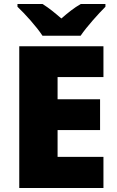

<svg xmlns="http://www.w3.org/2000/svg" viewBox="-20 -947 589 967"><path d="M194 -767H386C417 -813 477 -879 511 -913V-927H387C352 -907 324 -884 289 -854C254 -884 229 -905 194 -927H68V-913C106 -877 164 -813 194 -767ZM501 0V-157H270V-292H484V-447H270V-559H501V-714H77V0Z"/></svg>

Font: Noto Sans Sinhala Black
Style: Regular
Weight: 900
Designer: Jelle Bosma - Monotype Design Team
Foundry: Monotype Imaging Inc.
Version: Version 2.006